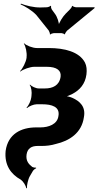

<svg xmlns="http://www.w3.org/2000/svg" viewBox="-20 -792 540 1055"><path d="M301 -154C295 -109 247 -92 202 -92H179C96 -92 24 -56 11 37C3 116 41 166 94 195C107 204 123 228 124 243L128 241C127 227 134 193 144 176L161 147C165 141 174 134 179 132L178 129C173 130 162 128 157 125C139 111 121 93 126 57C131 23 154 10 186 10H207C235 10 261 7 287 -1C361 -18 429 -61 441 -148C452 -205 420 -236 376 -255C364 -260 345 -265 334 -264L335 -260C345 -261 365 -269 378 -276C418 -297 448 -330 455 -383C458 -408 456 -430 447 -448C416 -508 333 -528 249 -528H183C159 -528 124 -542 113 -554L111 -552C121 -539 129 -502 126 -478V-475C123 -451 104 -414 90 -401L92 -399C107 -411 145 -425 169 -425H235C265 -425 285 -420 298 -410C311 -400 315 -387 313 -370C306 -322 269 -306 227 -306H193C177 -306 154 -317 145 -327L143 -325C152 -315 156 -285 153 -266L152 -257C150 -239 137 -211 126 -201L128 -198C139 -208 165 -219 181 -219H213C263 -219 311 -206 301 -154ZM282 -716 266 -738C263 -741 258 -755 261 -759L257 -760C255 -756 242 -752 237 -752L203 -751C166 -750 120 -762 95 -772L93 -768C117 -758 157 -734 180 -709L248 -624C250 -620 256 -607 254 -604L256 -602C258 -606 272 -610 276 -610H318C322 -610 333 -606 335 -603L337 -604C336 -607 345 -620 348 -623L499 -747L500 -752H399C394 -752 379 -756 379 -760L375 -758C377 -755 366 -741 362 -738L341 -717C325 -701 303 -666 301 -649H304C306 -666 294 -701 282 -716Z"/></svg>

Font: Asimov
Style: EdgeNarIt
Weight: 500
Designer: Google
Version: Version 2.000980: 2014